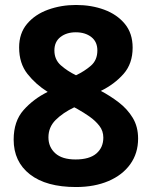

<svg xmlns="http://www.w3.org/2000/svg" viewBox="-20 -743 612 773"><path d="M286 -723Q348 -723 399.5 -704Q451 -685 482.5 -647Q514 -609 514 -551Q514 -487 477.5 -445.5Q441 -404 386 -377Q424 -357 458.5 -330.5Q493 -304 514.5 -268.5Q536 -233 536 -185Q536 -126 504.5 -82Q473 -38 416.5 -14Q360 10 286 10Q166 10 100.5 -41Q35 -92 35 -181Q35 -255 75 -300Q115 -345 172 -373Q124 -403 90.5 -445.5Q57 -488 57 -552Q57 -609 89 -647Q121 -685 173.5 -704Q226 -723 286 -723ZM285 -613Q248 -613 223.5 -594Q199 -575 199 -540Q199 -503 225 -480Q251 -457 286 -440Q320 -456 346 -478.5Q372 -501 372 -540Q372 -575 347.5 -594Q323 -613 285 -613ZM175 -190Q175 -151 202.5 -126Q230 -101 284 -101Q340 -101 368 -125Q396 -149 396 -189Q396 -216 380 -236.5Q364 -257 340.5 -273.5Q317 -290 292 -304L279 -311Q233 -289 204 -260Q175 -231 175 -190Z"/></svg>

Font: Noto Sans Bamum
Style: Bold
Weight: 700
Designer: Monotype Design Team
Foundry: Monotype Imaging Inc.
Version: Version 2.002; ttfautohint (v1.8.4.7-5d5b)